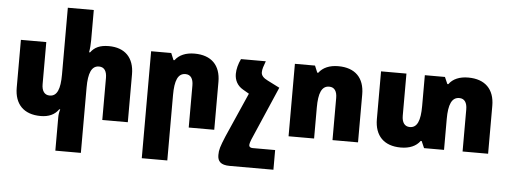

<svg xmlns="http://www.w3.org/2000/svg" viewBox="-59 -930 3555 1341"><g transform="rotate(5 1718.5 -259.0)"><path d="M675 -518C613 -518 575 -500 548 -463H541C546 -491 548 -521 548 -547V-760H366V-292C366 -190 345 -138 293 -138C256 -138 237 -166 237 -213V-508H59V-173C59 -57 124 10 242 10C299 10 341 -9 368 -48H375C369 -30 366 -11 366 7V242H545V-216C545 -318 567 -370 619 -370C656 -370 674 -342 674 -295V0H853V-336C853 -452 788 -518 675 -518Z M972 242H1151V-216C1151 -318 1172 -370 1225 -370C1262 -370 1280 -342 1280 -295V0H1459V-336C1459 -452 1394 -518 1276 -518C1215 -518 1168 -498 1140 -460H1133L1113 -508H972Z M1503 173C1503 216 1524 242 1589 242H1895V104H1737C1722 104 1712 97 1712 86C1712 75 1718 57 1723 45L1886 -332L1801 -375C1772 -389 1755 -406 1755 -429C1755 -452 1763 -472 1776 -508H1602C1585 -473 1575 -435 1575 -402C1575 -360 1593 -321 1635 -297L1678 -272L1541 39C1510 114 1503 136 1503 173Z M1980 0H2159V-217C2159 -318 2180 -370 2233 -370C2270 -370 2288 -342 2288 -296V0H2467V-336C2467 -452 2402 -518 2284 -518C2223 -518 2176 -498 2148 -460H2141L2121 -508H1980Z M3195 -518C3134 -518 3087 -498 3060 -460H3053L3032 -508H2891V-292C2891 -190 2870 -138 2818 -138C2781 -138 2762 -166 2762 -213V-508H2584V-173C2584 -57 2649 10 2767 10C2828 10 2875 -10 2902 -48H2909L2930 0H3070V-216C3070 -318 3092 -370 3145 -370C3182 -370 3200 -342 3200 -295V0H3379V-336C3379 -452 3313 -518 3195 -518Z"/></g></svg>

Font: Noto Sans Armenian SemiCondensed Black
Style: Regular
Weight: 900
Width: 4
Designer: Monotype Design Team
Foundry: Monotype Imaging Inc.
Version: Version 2.008